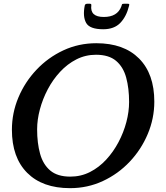

<svg xmlns="http://www.w3.org/2000/svg" viewBox="-20 -992 887 1024"><path d="M178 -302Q178 -229 193.8 -172Q209.5 -115 248 -82.5Q286.5 -50 355 -50Q411.5 -50 459.8 -74.5Q508 -99 546.5 -140.8Q585 -182.5 612.2 -234.2Q639.5 -286 654 -341.2Q668.5 -396.5 668.5 -448Q668.5 -521 653 -578Q637.5 -635 599 -667.5Q560.5 -700 492 -700Q436 -700 387.8 -675.5Q339.5 -651 300.8 -609.2Q262 -567.5 234.8 -515.8Q207.5 -464 192.8 -408.8Q178 -353.5 178 -302ZM353.5 11.5Q206.5 11.5 125 -70.2Q43.5 -152 43.5 -300Q43.5 -389.5 78.2 -472.2Q113 -555 174.8 -620.2Q236.5 -685.5 318 -723.5Q399.5 -761.5 493.5 -761.5Q640.5 -761.5 721.8 -679.8Q803 -598 803 -450Q803 -360.5 768.2 -277.8Q733.5 -195 672 -129.8Q610.5 -64.5 528.8 -26.5Q447 11.5 353.5 11.5ZM530.5 -836Q458 -836 439.2 -870.2Q420.5 -904.5 432 -962.5Q434 -972 445.5 -972H459.5Q468 -972 467 -964Q459 -901.5 533.5 -901.5Q606 -901.5 627 -957.5Q629.5 -964.5 630.5 -968.2Q631.5 -972 640.5 -972H660.5Q668 -972 669 -969.8Q670 -967.5 668 -960Q654 -903.5 621.5 -869.8Q589 -836 530.5 -836Z"/></svg>

Font: Besley* Medium
Style: Italic
Weight: 500
Italic angle: -13°
Designer: Owen Earl
Foundry: indestructible type*
Version: Version 3.000; ttfautohint (v1.8.3)